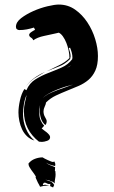

<svg xmlns="http://www.w3.org/2000/svg" viewBox="-20 -709 500 843"><path d="M410 -463Q410 -424 398.5 -399Q387 -374 368 -358Q349 -342 324.5 -331.5Q300 -321 275 -311Q250 -301 225.5 -289.5Q201 -278 182 -259Q182 -253 176.5 -241.5Q171 -230 171 -220Q171 -206 178 -194.5Q185 -183 185 -177Q185 -166 179 -160Q166 -171 160.5 -187Q155 -203 155 -220V-236Q155 -243 156 -249Q154 -240 153 -230Q153 -218 153 -207Q153 -193 159 -179.5Q165 -166 174 -157L163 -145L173 -137Q179 -133 185 -128Q191 -123 195.5 -117.5Q200 -112 200 -107Q200 -95 186.5 -90.5Q173 -86 164 -86L151 -87Q85 -139 85 -220Q85 -240 89 -257Q93 -274 97 -292Q93 -284 90 -274Q87 -264 85 -252Q83 -240 82 -228.5Q81 -217 81 -208Q81 -176 93.5 -145Q106 -114 131 -92Q112 -98 98.5 -111Q85 -124 77 -141Q69 -158 65 -177.5Q61 -197 61 -215Q61 -238 67.5 -268Q74 -298 87 -318L96 -313Q109 -344 135.5 -360.5Q162 -377 192 -388.5Q222 -400 250.5 -412.5Q279 -425 297 -449L298 -456Q298 -467 295 -478.5Q292 -490 287 -501Q287 -498 283 -498H282Q285 -489 287.5 -479.5Q290 -470 290 -461L288 -450Q265 -427 239.5 -417.5Q214 -408 185 -396Q209 -408 237.5 -421.5Q266 -435 285 -454Q285 -469 281.5 -486.5Q278 -504 271.5 -520.5Q265 -537 256 -549.5Q247 -562 237 -566V-565H236L223 -562Q201 -557 172.5 -551Q144 -545 126 -532Q124 -539 116 -544Q108 -549 108 -556Q108 -562 118.5 -569Q129 -576 134 -578L129 -588Q113 -583 97.5 -580Q82 -577 65 -577Q59 -577 54.5 -580.5Q50 -584 50 -591Q50 -612 73 -629.5Q96 -647 126.5 -660.5Q157 -674 188.5 -681.5Q220 -689 238 -689Q278 -689 309.5 -667Q341 -645 363.5 -611Q386 -577 398 -537.5Q410 -498 410 -463ZM179 80Q192 85 201 87.5Q210 90 218 103L213 114L200 108L201 98Q199 99 196 99Q190 99 185.5 96Q181 93 176 93Q172 93 170 97Q168 101 168 104L178 102Q183 103 187.5 104Q192 105 197 107Q194 107 191.5 106.5Q189 106 186 106Q173 106 156 111L151 101Q146 93 143 85.5Q140 78 136 70L138 68Q135 61 129 53L118 38Q113 31 109 24Q105 17 105 9Q116 -5 133 -11.5Q150 -18 167 -18Q170 -16 176.5 -12.5Q183 -9 190 -6Q197 -3 203 -0.5Q209 2 212 2Q215 2 219 0L223 11L222 20Q211 18 201 14.5Q191 11 182 5Q191 13 201 16.5Q211 20 222 25L221 42H223L224 57Q224 66 222 76Q220 86 220 96L218 95Q214 89 207.5 88Q201 87 196 83ZM301 -338Q288 -335 268.5 -329Q249 -323 229.5 -315Q210 -307 192 -297Q176 -288 168 -278Q176 -287 192 -296Q210 -305 230 -312.5Q250 -320 269.5 -326.5Q289 -333 301 -338ZM131 -365Q109 -350 92 -327Q108 -350 130 -366Q152 -382 177 -393Q153 -379 131 -365ZM285 -418Q279 -415 273 -411Q279 -414 285 -417Q289 -420 293 -423Q289 -420 285 -418Z"/></svg>

Font: Finger Paint
Style: Regular
Weight: 400
Designer: Ralph du Carrois
Foundry: Ralph du Carrois
Version: Version 1.002